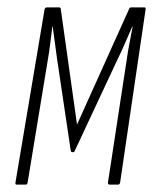

<svg xmlns="http://www.w3.org/2000/svg" viewBox="-20 -501 425 521"><path d="M25 0Q21 0 22 -6L101 -476Q103 -481 107 -481H140Q145 -481 145 -476L189 -163L330 -476Q332 -481 336 -481H372Q376 -481 375 -475L306 -6Q305 0 300 0H278Q272 0 273 -6L324 -340Q327 -362 331.5 -384.5Q336 -407 340 -429H339Q329 -407 319.5 -384.5Q310 -362 299 -340L183 -92Q182 -89 180.5 -88.5Q179 -88 177 -88Q175 -88 174 -88.5Q173 -89 172 -92L135 -340Q132 -362 129 -384.5Q126 -407 123 -429H122Q119 -407 116.5 -384.5Q114 -362 110 -340L55 -6Q54 0 50 0Z"/></svg>

Font: Sofia Sans Extra Condensed ExtraLight
Style: Italic
Weight: 250
Italic angle: -9°
Version: Version 4.100